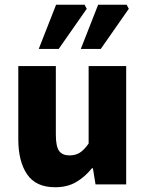

<svg xmlns="http://www.w3.org/2000/svg" viewBox="-20 -776 613 808"><path d="M212 12Q131 12 94 -42.5Q57 -97 57 -190V-498H215V-210Q215 -159 229 -140.5Q243 -122 272 -122Q298 -122 316 -133.5Q334 -145 353 -172V-498H511V0H382L371 -68H367Q337 -31 300 -9.5Q263 12 212 12ZM143 -570 216 -756H336L345 -739L227 -570ZM320 -570 393 -756H513L522 -739L404 -570Z"/></svg>

Font: Mada ExtraBold
Style: Regular
Weight: 800
Designer: Khaled Hosny
Version: Version 1.5